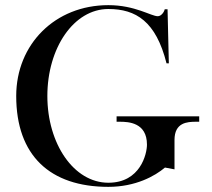

<svg xmlns="http://www.w3.org/2000/svg" viewBox="-20 -711 824 746"><path d="M43 -338C43 -539 194 -691 401 -691C505 -691 567 -648 593 -648C607 -648 618 -665 620 -675H631L636 -465H627C586 -628 508 -676 401 -676C267 -676 164 -525 164 -338C164 -152 267 -1 401 -1C526 -1 551 -114 551 -149C551 -235 479 -238 445 -238H433V-259H754V-238H742C707 -238 658 -235 658 -167V-53L621 -60C582 -27 507 15 401 15C174 15 43 -107 43 -338Z"/></svg>

Font: Open Baskerville 0.0.53
Style: Normal
Weight: 400
Designer: Isaac Moore, James Puckett, Rob Mientjes
Foundry: The Open Baskerville Project
Version: 0.0.53 (g939f078)